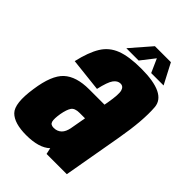

<svg xmlns="http://www.w3.org/2000/svg" viewBox="-230 -814 909 909"><g transform="rotate(45 224.5 -359.5)"><path d="M253 0 246 -31.5Q207.5 5.5 121.5 5.5Q42 5.5 8.5 -28.2Q-25 -62 -8 -173.5Q7 -279.5 50.2 -319.2Q93.5 -359 179.5 -359H282L285.5 -378.5Q296.5 -441 290.5 -462.2Q284.5 -483.5 265 -483.5Q246 -483.5 231.5 -464Q217 -444.5 204 -386.5L36.5 -405Q53.5 -479.5 80 -522.8Q106.5 -566 154.8 -584.5Q203 -603 284.5 -603Q452 -603 458.5 -518.8Q465 -434.5 440.5 -296L388.5 0ZM248.5 -169.5 262.5 -248H226Q194 -248 183 -231.5Q172 -215 165.5 -179.5Q159.5 -143 163.8 -127Q168 -111 189.5 -111Q213 -111 228.5 -126Q243 -140 248.5 -169.5ZM166 -621 255 -723.5H362L415.5 -621H332.5L302 -689.5L248.5 -621Z"/></g></svg>

Font: Anybody Condensed ExtraBold
Style: Italic
Weight: 800
Width: 3
Italic angle: -10°
Designer: Tyler Finck
Foundry: Etcetera Type Company
Version: Version 1.010; ttfautohint (v1.8.3) -l 8 -r 50 -G 200 -x 14 